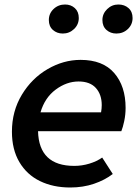

<svg xmlns="http://www.w3.org/2000/svg" viewBox="-20 -820 613 853"><path d="M33 -235Q33 -326 77 -399Q121 -472 191.5 -513Q262 -554 338 -554Q437 -554 487.5 -495.5Q538 -437 538 -341Q538 -311 532 -282.5Q526 -254 519 -237H149Q153 -83 310 -83Q344 -83 377 -93Q410 -103 434 -120L481 -47Q446 -20 397.5 -3.5Q349 13 292 13Q216 13 157.5 -15.5Q99 -44 66 -100Q33 -156 33 -235ZM429 -321Q432 -338 432 -353Q432 -400 406 -429Q380 -458 329 -458Q276 -458 227.5 -422Q179 -386 160 -321ZM197 -731Q197 -760 218 -780Q239 -800 269 -800Q295 -800 312.5 -784Q330 -768 330 -740Q330 -711 309 -691Q288 -671 259 -671Q233 -671 215 -687Q197 -703 197 -731ZM435 -731Q435 -759 456 -779.5Q477 -800 506 -800Q533 -800 551 -784Q569 -768 569 -740Q569 -711 548 -691Q527 -671 497 -671Q471 -671 453 -687Q435 -703 435 -731Z"/></svg>

Font: Nebula Sans Semibold
Style: Regular
Weight: 600
Italic angle: -9°
Designer: Paul D. Hunt for Adobe (as Source Sans)
Foundry: Nebula Entertainment & Broadcasting LLC
Version: Version 1.010